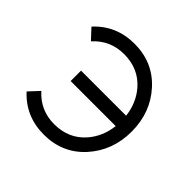

<svg xmlns="http://www.w3.org/2000/svg" viewBox="-140 -642 783 783"><g transform="rotate(45 252.0 -250.0)"><path d="M212 -512Q319 -512 388 -436Q457 -360 457 -250Q457 -141 388 -64Q319 12 212 12Q107 12 38 -63L79 -107Q132 -48 212 -48Q295 -48 346 -106Q387 -153 395 -220H135V-280H395Q387 -347 346 -394Q295 -452 212 -452Q132 -452 79 -393L38 -437Q107 -512 212 -512Z"/></g></svg>

Font: Unageo Variable
Style: Regular
Weight: 300
Designer: Richard Sepsi
Foundry: Richard Sepsi
Version: Version 2.200